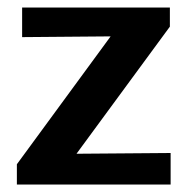

<svg xmlns="http://www.w3.org/2000/svg" viewBox="-20 -492 511 512"><path d="M25 0V-54L275 -395Q236 -395 157 -394Q78 -393 39 -393V-472H433V-421L184 -82Q225 -82 310 -83Q395 -84 435 -84V0Z"/></svg>

Font: Coval
Style: ExtraBold
Weight: 800
Foundry: Context Ltd
Version: Version 001.000